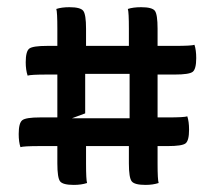

<svg xmlns="http://www.w3.org/2000/svg" viewBox="-20 -568 600 536"><path d="M140.1 -160.2H91.8Q45.9 -160.2 37.1 -157.2Q32.2 -171.9 32.2 -193.8Q32.2 -224.6 42.2 -232.4Q52.2 -240.2 91.8 -240.2H140.1V-359.9H111.8Q65.9 -359.9 57.1 -356.9Q51.8 -373 51.8 -394Q51.8 -424.8 61.8 -432.4Q71.8 -439.9 111.8 -439.9H140.1V-487.8Q140.1 -534.2 137.2 -543Q151.9 -547.9 173.8 -547.9Q204.6 -547.9 212.4 -537.8Q220.2 -527.8 220.2 -487.8V-439.9H339.8V-487.8Q339.8 -534.2 336.9 -543Q351.6 -547.9 374 -547.9Q404.8 -547.9 412.4 -537.8Q419.9 -527.8 419.9 -487.8V-439.9H467.8Q514.2 -439.9 522.9 -442.9Q527.8 -428.2 527.8 -405.8Q527.8 -375 517.8 -367.4Q507.8 -359.9 467.8 -359.9H419.9V-240.2H448.2Q494.1 -240.2 502.9 -243.2Q507.8 -228.5 507.8 -206.1Q507.8 -175.3 498 -167.7Q488.3 -160.2 448.2 -160.2H419.9V-111.8Q419.9 -65.9 422.9 -57.1Q406.7 -51.8 386.2 -51.8Q355.5 -51.8 347.7 -61.8Q339.8 -71.8 339.8 -111.8V-160.2H220.2V-111.8Q220.2 -65.9 223.1 -57.1Q207 -51.8 186 -51.8Q155.3 -51.8 147.7 -61.8Q140.1 -71.8 140.1 -111.8ZM217.8 -251.5 180.7 -237.8H341.8V-361.8H217.8Z"/></svg>

Font: Nikodecs
Style: Medium
Weight: 500
Version: Version 0.29